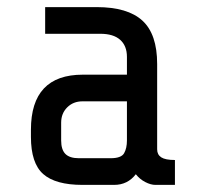

<svg xmlns="http://www.w3.org/2000/svg" viewBox="-20 -520 580 540"><path d="M362 -30Q339 0 301 0H212Q136 0 101.5 -30.5Q67 -61 67 -135V-155Q67 -310 213 -310H337V-360Q337 -391 318 -408Q299 -425 262 -425H107V-500H252Q339 -500 380.5 -462Q422 -424 422 -340V-100Q422 -85 433.5 -77.5Q445 -70 472 -70V0H417Q404 0 388.5 -8Q373 -16 362 -30ZM337 -125V-235H212Q186 -235 169 -218Q152 -201 152 -175V-125Q152 -99 164 -87Q176 -75 202 -75H291Q321 -75 329 -89Q337 -103 337 -125Z"/></svg>

Font: Share Tech Mono
Style: Regular
Weight: 400
Designer: Ralph Oliver du Carrois
Foundry: Ralph Oliver du Carrois
Version: Version 1.003